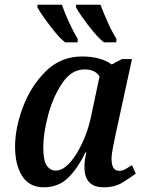

<svg xmlns="http://www.w3.org/2000/svg" viewBox="-20 -786 610 816"><path d="M166 10Q227 10 268 -29Q309 -68 343 -138H347Q343 -121 341 -107Q339 -93 339 -75Q339 10 421 10Q468 10 501 -10.5Q534 -31 557 -48L541 -84Q525 -74 513 -67Q501 -60 486 -60Q454 -60 454 -111Q454 -130 461.5 -167Q469 -204 472 -218L541 -535H498L455 -512Q407 -546 329 -546Q238 -546 174.5 -483Q111 -420 77.5 -331Q44 -242 44 -163Q44 -85 74.5 -37.5Q105 10 166 10ZM217 -61Q194 -61 179 -81.5Q164 -102 164 -161Q164 -219 184.5 -296.5Q205 -374 244.5 -432.5Q284 -491 339 -491Q385 -491 403 -461L367 -291Q348 -201 304 -131Q260 -61 217 -61ZM422 -606H474L475 -621Q458 -647 439 -689Q420 -731 407 -766H303V-755Q310 -741 331 -711Q352 -681 377.5 -650.5Q403 -620 422 -606ZM257 -606H310V-621Q294 -647 274.5 -689Q255 -731 243 -766H139V-755Q146 -741 167 -711Q188 -681 213 -650.5Q238 -620 257 -606Z"/></svg>

Font: Noto Serif SemiCondensed Semi
Style: Italic
Weight: 600
Width: 4
Italic angle: -12°
Designer: Monotype Design Team
Foundry: Monotype Imaging Inc.
Version: Version 1.901